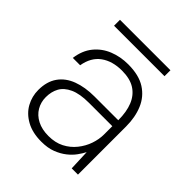

<svg xmlns="http://www.w3.org/2000/svg" viewBox="-181 -744 869 869"><g transform="rotate(45 253.5 -309.0)"><path d="M224 12Q167 12 127.5 -10Q88 -32 68.5 -67.5Q49 -103 49 -144Q49 -198 74 -233.5Q99 -269 144.5 -286Q190 -303 250 -303H402Q402 -357 386.5 -395Q371 -433 339 -453.5Q307 -474 255 -474Q194 -474 154 -445Q114 -416 104 -357H57Q64 -410 92.5 -445Q121 -480 163.5 -497Q206 -514 255 -514Q324 -514 366 -487Q408 -460 427.5 -413.5Q447 -367 447 -308V0H407L403 -100Q395 -84 381 -64.5Q367 -45 345.5 -28Q324 -11 294.5 0.5Q265 12 224 12ZM229 -29Q272 -29 304 -45.5Q336 -62 358 -89.5Q380 -117 391 -149Q402 -181 402 -212V-265H253Q194 -265 159.5 -249Q125 -233 110.5 -206.5Q96 -180 96 -145Q96 -113 111.5 -86.5Q127 -60 157 -44.5Q187 -29 229 -29ZM86 -592V-630H409V-592Z"/></g></svg>

Font: DM Sans 16pt ExtraLight
Style: Regular
Weight: 250
Version: Version 4.004;gftools[0.9.30]